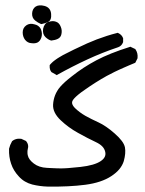

<svg xmlns="http://www.w3.org/2000/svg" viewBox="-20 -526 540 715"><path d="M158.2 168.9Q143.1 168.5 128.7 166.5Q114.3 164.6 100.1 161.1Q85.4 157.2 73 149.9Q60.5 142.6 50.3 131.3Q29.8 109.4 21.5 84Q12.7 58.6 13.7 29.3V28.8V27.8Q17.1 13.7 24.4 1L24.9 0L25.4 -0.5Q26.9 -2 28.6 -2.9Q30.3 -3.9 32 -4.9Q33.7 -5.9 35.6 -6.6Q37.6 -7.3 39.3 -7.8Q41 -8.3 43 -8.8Q44.9 -9.3 46.9 -9.3Q48.8 -9.3 51 -9.3Q53.2 -9.3 55.4 -9.3Q57.6 -9.3 59.6 -8.8H60.5L61 -8.3L75.7 -1.5L77.1 -1L77.6 0Q88.4 13.2 83.5 28.8Q82.5 32.2 82.3 36.1Q82 40 82.3 44.7Q82.5 49.3 84 54.2Q87.4 68.8 106 83Q125 97.7 154.8 99.1Q165 99.6 174.1 100.1Q183.1 100.6 191.2 100.8Q199.2 101.1 205.6 101.1Q225.1 101.6 279.3 95.7Q332 89.8 355.5 73.7Q377 59.1 371.6 38.6Q369.1 27.8 360.6 19Q352.1 10.3 337.4 3.4Q306.2 -11.2 270.5 -31.2Q234.9 -50.8 206.1 -78.1Q175.8 -106.9 177.7 -136.7Q178.2 -146 180.2 -154.8Q182.1 -163.6 185.3 -171.6Q188.5 -179.7 192.9 -187Q197.3 -194.8 204.8 -203.4Q212.4 -211.9 223.1 -221.7Q233.9 -231.4 248 -242.2Q289.6 -275.4 338.9 -301.5Q388.2 -327.6 462.9 -351.1L465.3 -352.1L467.3 -351.1L481.9 -344.2L483.4 -343.8L484.4 -342.3Q494.1 -328.6 492.2 -310.1V-309.1L491.7 -308.1L484.9 -294.4L483.9 -292.5L481.9 -291.5Q471.2 -287.1 460.9 -282.7Q450.7 -278.3 441.4 -274.2Q432.1 -270 423.3 -266.1Q414.6 -262.2 406.7 -258.3Q398.9 -254.4 391.6 -250.5Q384.3 -246.6 377.4 -243.2Q336.9 -220.7 295.4 -191.4Q281.7 -182.1 271.7 -173.8Q261.7 -165.5 256.3 -159.4Q251 -153.3 249.5 -149.4Q248 -145.5 248.5 -141.6Q249 -137.7 251.7 -133.1Q254.4 -128.4 259.3 -123.5Q275.9 -107.4 297.9 -94.7Q319.8 -82.5 346.7 -70.3Q360.4 -64 375.5 -53.7Q390.6 -43.5 407.2 -28.8Q423.8 -14.2 433.3 -1.5Q442.9 11.2 445.3 22.9Q449.2 44.4 440.9 74.2Q436 89.8 424.6 103.8Q413.1 117.7 394.5 129.9Q357.4 154.3 297.4 162.1Q237.8 169.9 158.2 168.9ZM188.5 -248 172.9 -256.8 171.9 -257.3 171.4 -257.8Q164.1 -266.6 165 -281.7V-283.2L166 -284.7Q167.5 -286.6 169.4 -288.6Q171.4 -290.5 173.3 -292.5Q175.3 -294.4 177.5 -296.4Q179.7 -298.3 182.4 -300.3Q185.1 -302.2 188 -304.4Q190.9 -306.6 194.1 -308.6Q197.3 -310.5 200.7 -312.7Q204.1 -314.9 207.8 -316.9Q211.4 -318.8 215.3 -321.3Q251.5 -340.3 304.2 -364.3Q321.8 -372.1 340.3 -379.2Q358.9 -386.2 377.9 -392.3Q397 -398.4 416.5 -403.3L418.5 -403.8L420.4 -402.8Q433.1 -397 438 -384.8L438.5 -383.8V-382.8V-370.1V-369.1L438 -368.2Q433.1 -355 419.9 -350.1Q361.3 -330.6 304.4 -304.2Q247.6 -277.8 194.3 -248L191.4 -246.1ZM97.2 -365.2Q83 -365.7 73.2 -377.9Q68.8 -383.8 66.7 -390.6Q64.5 -397.5 64.5 -405.3Q64.5 -421.9 77.6 -431.4Q90.8 -440.9 109.4 -435.1Q115.7 -433.6 120.4 -430.7Q125 -427.7 128.4 -423.6Q131.8 -419.4 133.3 -414.6Q135.7 -407.7 136 -400.6Q136.2 -393.6 134.3 -387.2Q129.9 -373 119.6 -367.7Q110.4 -363.3 97.2 -365.2ZM168.9 -375.5Q159.2 -378.4 148.9 -388.2Q143.1 -394 141.1 -401.9Q139.2 -409.7 140.6 -418.9Q142.6 -428.7 147.5 -435.3Q152.3 -441.9 160.6 -444.3Q175.8 -449.7 188 -445.3Q200.7 -441.4 206.5 -425.8Q212.4 -411.6 208 -396Q206.5 -391.1 203.4 -387.5Q200.2 -383.8 195.3 -381.3Q190.4 -378.9 184.6 -377.4Q178.7 -376 171.4 -375H170.4ZM131.8 -437Q121.1 -441.4 110.8 -449.7Q98.6 -459.5 99.6 -476.6Q100.1 -484.9 103.5 -491.2Q106.9 -497.6 112.8 -501.5Q125 -509.3 146 -503.9Q168.5 -497.6 170.4 -474.1Q172.4 -450.7 159.2 -444.3Q154.3 -441.9 148.2 -439.9Q142.1 -438 135.3 -436.5H133.3Z"/></svg>

Font: NaikaiFont
Style: SemiBold
Weight: 600
Version: Version 1.89